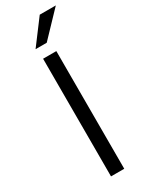

<svg xmlns="http://www.w3.org/2000/svg" viewBox="-230 -934 757 975"><g transform="rotate(-30 148.0 -446.0)"><path d="M96.2 -751H161.6L296.4 -892.1H202.1ZM105 0H182.6V-689.9H105Z"/></g></svg>

Font: HK Grotesk
Style: Regular
Weight: 400
Designer: Alfredo Marco Pradil and Stefan Peev
Foundry: Hanken Design Co.
Version: Version 1.045;PS 001.045;hotconv 1.0.88;makeotf.lib2.5.64775